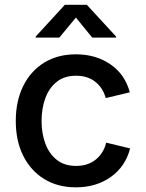

<svg xmlns="http://www.w3.org/2000/svg" viewBox="-20 -783 617 814"><path d="M301.8 11.2Q224.6 11.2 167.5 -23.9Q110.4 -59.1 78.6 -122.3Q46.9 -185.5 46.9 -270Q46.9 -355 78.6 -418.7Q110.4 -482.4 167.5 -517.6Q224.6 -552.7 301.8 -552.7Q386.7 -552.7 448.5 -510Q510.3 -467.3 530.3 -391.6L428.2 -367.2Q417 -409.7 384.5 -435.8Q352.1 -461.9 302.2 -461.9Q252.9 -461.9 220.5 -436Q188 -410.2 172.1 -366.5Q156.2 -322.8 156.2 -270Q156.2 -217.8 172.1 -174.6Q188 -131.3 220.5 -105.5Q252.9 -79.6 302.2 -79.6Q353 -79.6 386.2 -106.7Q419.4 -133.8 430.2 -178.2L531.7 -153.8Q511.7 -76.7 449.7 -32.7Q387.7 11.2 301.8 11.2ZM231.4 -623.5H131.3V-627.9L254.9 -762.7H348.1L472.2 -627.9V-623.5H371.1L301.8 -708.5Z"/></svg>

Font: Inter Medium
Style: Regular
Weight: 500
Designer: Rasmus Andersson
Foundry: rsms
Version: Version 4.001;git-9221beed3